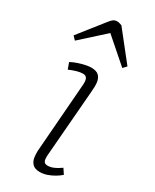

<svg xmlns="http://www.w3.org/2000/svg" viewBox="-217 -811 706 877"><g transform="rotate(30 136.0 -372.5)"><path d="M133 -429Q135 -451 129.5 -462.5Q124 -474 108 -474Q94 -474 76.5 -469Q59 -464 38 -455L26 -488Q45 -499 76 -508Q107 -517 127 -517Q155 -517 167.5 -504.5Q180 -492 182.5 -471Q185 -450 182 -422L154 -74Q152 -49 157 -39Q162 -29 177 -29Q192 -29 208 -35.5Q224 -42 245 -57L263 -30Q251 -19 234 -9Q217 1 198.5 7.5Q180 14 160 14Q135 14 122.5 1.5Q110 -11 107 -29.5Q104 -48 105 -66ZM267 -604 250 -586 123 -697 0 -586 -17 -604 89 -738Q96 -747 104 -753Q112 -759 124 -759Q131 -759 137 -757Q143 -755 149 -753Z"/></g></svg>

Font: Literata ExtraLight
Style: Italic
Weight: 250
Italic angle: -2°
Designer: Latin by Veronika Burian and Jose Scaglione. Greek by Irene Vlachou. Cyrillic by Vera Evstafieva
Foundry: TypeTogether
Version: Version 3.002